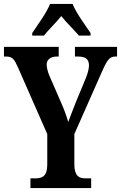

<svg xmlns="http://www.w3.org/2000/svg" viewBox="-20 -951 612 971"><path d="M143 -784V-771H202C224 -799 265 -838 290 -870C314 -838 356 -799 379 -771H438V-784C412 -822 365 -886 347 -931H233C216 -886 168 -822 143 -784ZM134 0H441V-49H411C381 -49 356 -60 356 -120V-273L495 -587C522 -648 534 -665 563 -665H572V-714H359V-665H375C411 -665 430 -653 430 -620C430 -608 426 -586 415 -558L368 -445C351 -402 336 -364 325 -334C316 -365 306 -394 289 -432L229 -570C222 -587 216 -609 216 -624C216 -648 234 -665 267 -665H277V-714H0V-665H11C44 -665 52 -651 70 -612L219 -273V-118C219 -60 194 -49 158 -49H134Z"/></svg>

Font: Noto Serif Tamil ExtraCondensed
Style: Bold Italic
Weight: 700
Width: 2
Italic angle: -12°
Designer: Indian Type Foundry, Tom Grace, and the Monotype Design Team
Foundry: Monotype Imaging Inc.
Version: Version 2.003